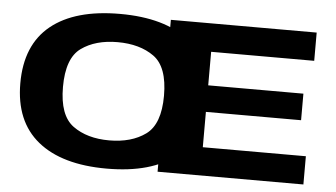

<svg xmlns="http://www.w3.org/2000/svg" viewBox="-49 -763 1489 850"><g transform="rotate(5 695.5 -338.0)"><path d="M452 6Q652 6 759.5 -81Q867 -168 867 -337.5Q867 -507.5 759.5 -594.5Q652 -681.5 452 -681.5Q252.5 -681.5 145.5 -594.8Q38.5 -508 38.5 -337.5Q38.5 -168 145.8 -81Q253 6 452 6ZM452 -119.5Q354 -119.5 291 -165.2Q228 -211 228 -337.5Q228 -465.5 291 -510.8Q354 -556 452 -556Q551 -556 614 -510.8Q677 -465.5 677 -337.5Q677 -211 614 -165.2Q551 -119.5 452 -119.5ZM678 0H1326V-125.5H868V-282.5H1291V-400.5H868V-549.5H1326V-675H678Z"/></g></svg>

Font: Anybody Expanded
Style: Bold
Weight: 700
Width: 7
Designer: Tyler Finck
Foundry: Etcetera Type Company
Version: Version 1.113;gftools[0.9.25]